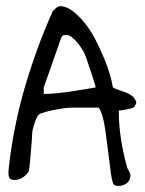

<svg xmlns="http://www.w3.org/2000/svg" viewBox="-20 -611 478 632"><path d="M351.6 -8.8Q347.7 -21.5 344.7 -42.5Q341.8 -63.5 338.9 -88.4Q335.9 -113.3 332.5 -139.2Q329.1 -165 325.7 -188.5Q322.3 -211.9 316.9 -230Q311.5 -248 304.7 -256.8H294.9Q288.1 -256.8 280.8 -256.8Q273.4 -256.8 266.6 -256.8H256.8Q236.3 -256.8 219.7 -256.8Q203.1 -256.8 187.5 -254.4Q171.9 -252 154.3 -248.5Q136.7 -245.1 113.3 -237.3Q107.4 -235.4 102.5 -226.6Q97.7 -217.8 94.2 -207.5Q90.8 -197.3 88.4 -187.5Q85.9 -177.7 85.9 -170.9Q85.9 -164.1 84.5 -146.5Q83 -128.9 81.5 -109.4Q80.1 -89.8 78.1 -71.8Q76.2 -53.7 75.2 -47.9Q68.4 -36.1 55.7 -27.3Q43 -18.6 28.3 -18.6Q15.6 -18.6 11.7 -24.4Q7.8 -30.3 7.8 -43Q7.8 -43.9 8.3 -49.8Q8.8 -55.7 8.8 -57.6Q23.4 -190.4 60.5 -319.3Q97.7 -448.2 152.3 -571.3Q152.3 -572.3 154.8 -575.2Q157.2 -578.1 160.6 -581.1Q164.1 -584 167 -586.4Q169.9 -588.9 170.9 -588.9Q172.9 -588.9 173.8 -589.8Q174.8 -589.8 174.8 -589.8L175.8 -590.8Q198.2 -590.8 219.2 -574.7Q240.2 -558.6 259.8 -534.2Q279.3 -509.8 294.9 -479Q310.5 -448.2 322.8 -418.9Q335 -389.6 342.3 -363.8Q349.6 -337.9 351.6 -323.2Q362.3 -317.4 373.5 -314Q384.8 -310.5 395.5 -306.2Q406.2 -301.8 414.6 -295.4Q422.9 -289.1 428.7 -275.4Q428.7 -274.4 428.2 -271.5Q427.7 -268.6 425.8 -265.6Q423.8 -262.7 422.4 -259.8Q420.9 -256.8 418.9 -256.8Q417 -255.9 409.7 -253.9Q402.3 -252 395 -250.5Q387.7 -249 380.4 -248Q373 -247.1 371.1 -247.1V-242.2Q371.1 -197.3 378.9 -148.9Q386.7 -100.6 399.4 -57.6Q399.4 -56.6 400.9 -53.7Q402.3 -50.8 404.3 -47.9Q406.2 -44.9 407.2 -41.5Q408.2 -38.1 409.2 -38.1V-33.2Q409.2 -16.6 397 -7.8Q384.8 1 371.1 1Q364.3 1 359.4 -0.5Q354.5 -2 351.6 -8.8ZM124 -301.8Q142.6 -301.8 167.5 -304.2Q192.4 -306.6 217.3 -310.5Q242.2 -314.5 263.7 -317.9Q285.2 -321.3 294.9 -323.2Q293.9 -329.1 288.6 -345.7Q283.2 -362.3 277.3 -380.9Q271.5 -399.4 265.6 -415.5Q259.8 -431.6 256.8 -437.5Q254.9 -441.4 248.5 -451.7Q242.2 -461.9 233.9 -471.7Q225.6 -481.4 216.3 -488.8Q207 -496.1 200.2 -496.1Q194.3 -496.1 189.5 -495.1Q184.6 -494.1 180.7 -484.4L124 -323.2Z"/></svg>

Font: Swanky and Moo Moo
Style: Regular
Weight: 400
Designer: Kimberly Geswein
Foundry: Kimberly Geswein
Version: Version 1.002 2001